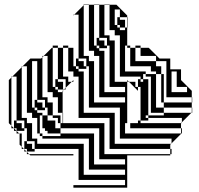

<svg xmlns="http://www.w3.org/2000/svg" viewBox="-20 -722 926 892"><path d="M321 -654H325L321 -650ZM525 -642H537V-630H525ZM429 -546H441V-534H429ZM333 -450H345V-438H333ZM753 -366V-438H705V-414H729V-378H741V-366ZM285 -306H277L285 -314V-354H249V-500H273V-510H297V-500H273V-366H297V-342H313L285 -314ZM753 -342V-366H741V-342ZM621 -354H633V-342H621ZM237 -354H249V-342H237ZM321 -342H313L321 -350ZM609 -318H621V-300L579 -342H571V-350L579 -342H609ZM849 -294V-318H801V-390H777V-294ZM561 -246V-270H441V-462H417V-486H393V-700H371L369 -698V-462H393V-438H417V-246ZM141 -258H153V-246H141ZM669 -162H633V-318H621V-342H645V-354H633V-366H537V-558H513V-582H489V-700H465V-702H489V-700H521L571 -650V-642H573V-594H571V-642H537V-678H513V-606H525V-594H537V-582H561V-594H537V-606H525V-630H561V-594H571V-510H585V-500H609V-438H705V-462H633V-500H609V-510H633V-500H671L721 -450H771V-400H821V-350L871 -300V-270H873V-246H871V-270H741V-246H871V-222H873V-198H869L871 -200V-222H741V-246H729V-282H681V-366H657V-378H645V-354H669V-282H705V-222H741V-198H869L825 -154V-150H821L825 -154V-174H669V-186H657V-174H669ZM45 -162H57V-150H45ZM621 -150V-162H633V-150H821V-126H825V-102H821V-126H585V-150ZM561 -294V-318H489V-510H477V-546H441V-700H417V-702H441V-700H465V-558H489V-534H513V-342H571V-150H561V-102H821V-100L777 -56V-54H775L777 -56V-78H537V-222H393V-414H381V-450H345V-654H325L369 -698V-702H393V-700H417V-510H429V-498H441V-486H465V-294ZM93 -66H105V-54H93ZM777 -6H771V-30H489V-174H345V-366H321V-390H297V-500H321V-414H333V-402H345V-390H369V-198H513V-54H775L771 -50V-30H777ZM561 42V18H441V-126H261V-150H249V-174H225V-186H201V-222H189V-258H153V-438H129V-222H141V-210H153V-198H177V-186H201V-162H237V-126H261V-102H417V42ZM273 -150H465V-6H771V0H571V150H321V138H561V114H345V-30H141V-66H105V-126H93V-162H57V-366H37L81 -410V-414H85L81 -410V-174H105V-150H129V-78H153V-54H369V90H561V66H393V-78H177V-90H165V-102H153V-174H129V-198H105V-414H85L121 -450H171L177 -456V-462H183L177 -456V-270H201V-246H225V-186H261V-174H273ZM477 -498H441V-510H429V-534H465V-510H477ZM381 -402H345V-414H333V-438H369V-414H381ZM753 -318V-342H741V-318ZM273 -294H271V-300L273 -302V-306H249V-318H237V-342H273V-306H277L273 -302ZM753 -294V-318H741V-294ZM741 -282H729V-378H705V-390H681V-414H585V-500H571V-510H561V-390H657V-378H705V-282H741V-270H753V-294H741ZM189 -210H153V-222H141V-246H177V-222H189ZM741 -186V-198H681V-282H669V-186ZM271 -150V-174H261V-150ZM273 -174H271V-198H249V-270H225V-294H201V-462H183L221 -500H225V-510H249V-500H225V-318H237V-306H249V-294H271V-198H273ZM261 -90V-102H201V-114H189V-126H177V-186H165V-102H177V-90ZM93 -114H57V-126H45V-150H81V-126H93ZM141 -18H105V-30H93V-54H129V-30H141ZM81 -102V-40L91 -30H93V-28L103 -18H105V-16L115 -6H321V0H121L115 -6H105V-16L103 -18H93V-28L91 -30H81V-40L71 -50V-100L69 -102H57V-114H45V-126H33V-138L21 -150V-350L33 -362V-366H37L33 -362V-138L69 -102Z"/></svg>

Font: Rubik Broken Fax
Style: Regular
Weight: 400
Designer: Hubert and Fischer, NaN
Foundry: Hubert and Fischer, NaN
Version: Version 2.201